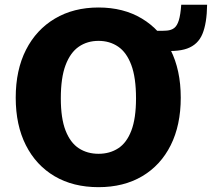

<svg xmlns="http://www.w3.org/2000/svg" viewBox="-20 -764 898 794"><path d="M387.5 10Q282.5 10 205.8 -35.2Q129 -80.5 87 -163.5Q45 -246.5 45 -360Q45 -474.5 87.5 -558Q130 -641.5 207.2 -687.2Q284.5 -733 387.5 -733Q490.5 -733 566.8 -687.2Q643 -641.5 685.2 -558Q727.5 -474.5 727.5 -360Q727.5 -246.5 686 -163.5Q644.5 -80.5 568 -35.2Q491.5 10 387.5 10ZM387.5 -128Q434 -128 469 -150.8Q504 -173.5 523.2 -224Q542.5 -274.5 542.5 -357.5Q542.5 -443 523 -495.2Q503.5 -547.5 468.5 -571.2Q433.5 -595 387.5 -595Q341 -595 306 -571Q271 -547 251.2 -494.8Q231.5 -442.5 231.5 -357.5Q231.5 -274.5 251.2 -224Q271 -173.5 306 -150.8Q341 -128 387.5 -128ZM836.5 -744.5Q835.5 -668 817.2 -623.8Q799 -579.5 753.8 -563.2Q708.5 -547 626.5 -556.5V-636.5Q652 -636 670.2 -637.5Q688.5 -639 700.5 -648.2Q712.5 -657.5 719.5 -680Q726.5 -702.5 729.5 -744.5Z"/></svg>

Font: Public Sans Thin ExtraBold
Style: Regular
Weight: 800
Version: Version 1.007